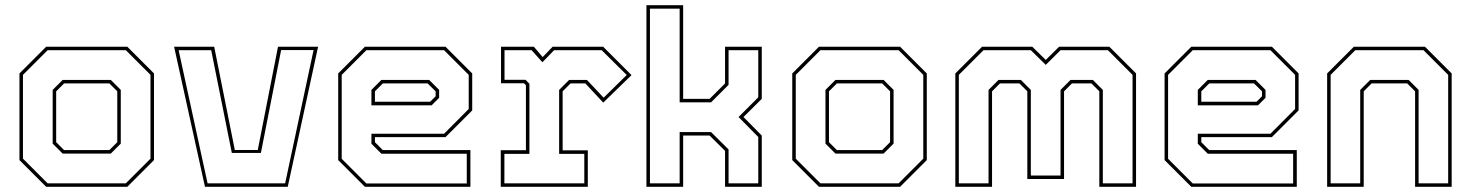

<svg xmlns="http://www.w3.org/2000/svg" viewBox="-20 -720 5670 740"><path d="M158 0 55 -103V-437L158 -540H470.5L573.5 -437V-103L470.5 0ZM163.5 -13.5H465L560 -108.5V-431.5L465 -526.5H163.5L68.5 -431.5V-108.5ZM221.5 -128 183 -166.5V-373.5L221.5 -412H407L445.5 -373.5V-166.5L407 -128ZM227 -141.5H401.5L432 -172V-368L401.5 -398.5H227L196.5 -368V-172Z M770 0 651 -540H805.5L885 -142H973.5L1051.5 -540H1206L1089 0ZM780 -13.5H1079L1188.5 -527H1063.5L985.5 -130.5H873.5L794 -526.5H668.5Z M1697 -540 1800 -437V-294.5L1697 -191.5H1425V-172L1455.5 -141.5H1793V0H1386.5L1283.5 -103V-437L1386.5 -540ZM1634 -412 1672.5 -373.5V-343L1643.5 -314H1411.5V-373.5L1450 -412ZM1691.5 -526.5H1392L1297 -431.5V-108L1392 -13H1779V-127.5H1450L1411.5 -166V-204.5H1691.5L1786.5 -300V-431.5ZM1628 -398.5H1455.5L1425 -368V-328H1638L1659 -349V-368Z M1910 0V-141H2007V-391.5L1999.5 -399H1911V-540H2037.5L2071.5 -500L2110 -540H2304.5L2414 -430.5L2305 -324.5L2236 -398.5H2179L2148.5 -368V-140.5H2245.5V0ZM1924 -13.5H2232V-127H2135V-373.5L2173.5 -412H2242L2306.5 -343.5L2395.5 -431L2299 -526.5H2115.5L2070.5 -480L2029 -526.5H1924.5V-412.5H2005.5L2020.5 -397V-127H1924Z M2471.5 0V-700H2613V-339H2715L2774.5 -398.5V-540H2916V-339L2845.5 -269L2916 -197.5V0H2774.5V-138.5L2715 -197.5H2613V0ZM2485 -13.5H2599.5V-211H2720.5L2788 -144V-13.5H2902.5V-192L2826.5 -269L2902.5 -345V-526.5H2788V-393L2720.5 -325.5H2599.5V-686.5H2485Z M3136.5 0 3033.5 -103V-437L3136.5 -540H3449L3552 -437V-103L3449 0ZM3142 -13.5H3443.5L3538.5 -108.5V-431.5L3443.5 -526.5H3142L3047 -431.5V-108.5ZM3200 -128 3161.5 -166.5V-373.5L3200 -412H3385.5L3424 -373.5V-166.5L3385.5 -128ZM3205.5 -141.5H3380L3410.5 -172V-368L3380 -398.5H3205.5L3175 -368V-172Z M3662 0V-437L3765 -540H3958.5L4010.5 -489L4062 -540H4255.5L4358.5 -437V0H4217V-368L4186.5 -398.5H4111.5L4081 -368V-30H3939.5V-368L3909 -398.5H3834L3803.5 -368V0ZM3675.5 -13.5H3790V-373.5L3828.5 -412H3914.5L3953 -373.5V-43.5H4067.5V-373.5L4106 -412H4192L4230.5 -373.5V-13.5H4345V-431.5L4250 -526.5H4067.5L4010.5 -470L3953 -526.5H3770.5L3675.5 -431.5Z M4882 -540 4985 -437V-294.5L4882 -191.5H4610V-172L4640.5 -141.5H4978V0H4571.5L4468.5 -103V-437L4571.5 -540ZM4819 -412 4857.5 -373.5V-343L4828.5 -314H4596.5V-373.5L4635 -412ZM4876.5 -526.5H4577L4482 -431.5V-108L4577 -13H4964V-127.5H4635L4596.5 -166V-204.5H4876.5L4971.5 -300V-431.5ZM4813 -398.5H4640.5L4610 -368V-328H4823L4844 -349V-368Z M5095 0V-437L5198 -540H5472L5575 -437V0H5434V-368L5403.5 -398.5H5266.5L5236 -368V0ZM5108.5 -13.5H5222.5V-373.5L5261 -412H5409L5447.5 -373.5V-13.5H5561.5V-431.5L5466.5 -526.5H5203.5L5108.5 -431.5Z"/></svg>

Font: Tourney Thin
Style: Regular
Weight: 100
Designer: Tyler Finck
Foundry: Etcetera Type Co
Version: Version 1.015